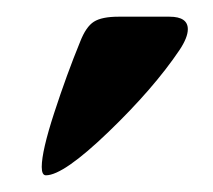

<svg xmlns="http://www.w3.org/2000/svg" viewBox="-20 -770 255 230"><path d="M205 -735Q205 -725 195 -710Q164 -664 110 -612Q56 -560 35 -560Q30 -560 30 -570Q30 -589 45 -635Q60 -681 76 -720Q83 -738 92.5 -744Q102 -750 122 -750H183Q205 -750 205 -735Z"/></svg>

Font: Red Rose Bold
Style: Regular
Weight: 700
Designer: jaikishan Patel
Version: Version 1.000